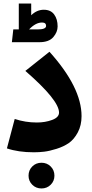

<svg xmlns="http://www.w3.org/2000/svg" viewBox="-20 -840 517 1083"><path d="M305 -691Q305 -659 280.5 -630.5Q256 -602 202 -602H47L55 -674H86V-820H156V-754Q188 -785 227 -785Q266 -785 285.5 -758.5Q305 -732 305 -691ZM144 -674H192Q240 -674 240 -694Q240 -713 217 -713Q181 -713 144 -674ZM259 -548Q440 -347 440 -185Q440 -133 419 -93.5Q398 -54 368.5 -33.5Q339 -13 299 -0.5Q259 12 230 15.5Q201 19 171 19Q83 19 19 -3L63 -169Q123 -149 188 -149Q235 -149 274 -163.5Q313 -178 313 -205Q313 -275 123 -440ZM287 151Q287 181 266 202Q245 223 214 223Q183 223 162 202Q141 181 141 151Q141 120 162 99Q183 78 214 78Q245 78 266 99Q287 120 287 151Z"/></svg>

Font: FiraGO ExtraBold
Style: Regular
Weight: 800
Designer: bBox Type
Foundry: bBox Type GmbH
Version: Version 1.001;PS 001.001;hotconv 1.0.88;makeotf.lib2.5.64775